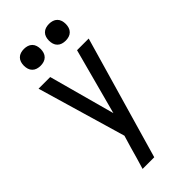

<svg xmlns="http://www.w3.org/2000/svg" viewBox="-292 -1018 1083 1083"><g transform="rotate(-45 250.0 -476.0)"><path d="M145 0Q155 -33 164.5 -65.5Q174 -98 183 -131L205 -205L50 -735H143L251 -339L357 -735H450L238 0ZM350 -818Q336 -818 323 -822Q310 -826 300.5 -835.5Q291 -845 287 -858Q283 -871 283 -885Q283 -899 287 -912Q291 -925 300.5 -934.5Q310 -944 323 -948Q336 -952 350 -952Q364 -952 377 -948Q390 -944 399.5 -934.5Q409 -925 413 -912Q417 -899 417 -885Q417 -871 413 -858Q409 -845 399.5 -835.5Q390 -826 377 -822Q364 -818 350 -818ZM150 -818Q136 -818 123 -822Q110 -826 100.5 -835.5Q91 -845 87 -858Q83 -871 83 -885Q83 -899 87 -912Q91 -925 100.5 -934.5Q110 -944 123 -948Q136 -952 150 -952Q164 -952 177 -948Q190 -944 199.5 -934.5Q209 -925 213 -912Q217 -899 217 -885Q217 -871 213 -858Q209 -845 199.5 -835.5Q190 -826 177 -822Q164 -818 150 -818Z"/></g></svg>

Font: Iosevka Bendy Medium
Style: Regular
Weight: 500
Monospace: yes
Designer: Belleve Invis
Foundry: Belleve Invis
Version: Version 30.1.2